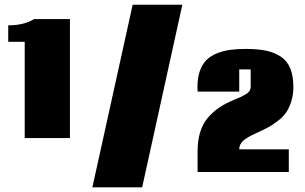

<svg xmlns="http://www.w3.org/2000/svg" viewBox="-20 -799 1300 819"><path d="M374 0 545.9 -778.8H757.8L586.4 0ZM15.1 -690.9Q82 -690.9 126 -717.8H278.3V-210H85.4V-620.6H15.1ZM822.8 -408.2Q822.8 -411.6 822.5 -418.5Q822.3 -425.3 822.3 -428.7Q822.3 -467.3 832.5 -496.1Q842.8 -524.9 860.4 -542.7Q877.9 -560.5 904.8 -571.3Q931.6 -582 960.9 -586.2Q990.2 -590.3 1028.3 -590.3Q1079.1 -590.3 1114.5 -583Q1149.9 -575.7 1177.2 -557.9Q1204.6 -540 1218 -507.8Q1231.4 -475.6 1231.4 -427.7Q1231.4 -393.6 1222.2 -365.2Q1212.9 -336.9 1199.7 -318.1Q1186.5 -299.3 1163.6 -282Q1140.6 -264.6 1121.6 -254.6Q1102.5 -244.6 1073.7 -231.4Q1057.6 -224.1 1047.4 -218.8Q1037.1 -213.4 1024.9 -204.6Q1012.7 -195.8 1006.6 -185.3Q1000.5 -174.8 1000.5 -162.1H1211.9V-65.4H822.8V-152.8Q822.8 -199.7 834 -235.8Q845.2 -272 867.7 -297.9Q890.1 -323.7 917.5 -341.8Q944.8 -359.9 982.9 -375Q998.5 -381.3 1006.8 -385.3Q1015.1 -389.2 1026.9 -396Q1038.6 -402.8 1043.9 -410.9Q1049.3 -418.9 1049.3 -428.2V-502.9H1000.5V-408.2Z"/></svg>

Font: Coda
Style: Heavy
Weight: 800
Version: Version 2.000; ttfautohint (v0.8) -r 50 -G 200 -x